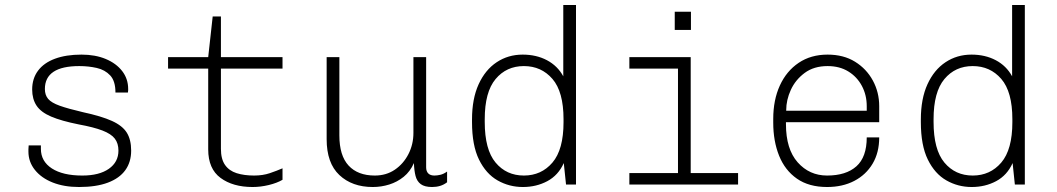

<svg xmlns="http://www.w3.org/2000/svg" viewBox="-20 -740 4240 770"><path d="M297 10Q237 10 191.5 -8Q146 -26 120 -58.5Q94 -91 94 -132Q94 -134 94 -141.5Q94 -149 95 -157H144V-143Q144 -93 188 -64.5Q232 -36 310 -36Q378 -36 416.5 -63Q455 -90 455 -136Q455 -165 440.5 -184Q426 -203 391 -216.5Q356 -230 296 -241Q226 -255 185 -272.5Q144 -290 126.5 -316.5Q109 -343 109 -381Q109 -425 132.5 -456.5Q156 -488 200.5 -504.5Q245 -521 307 -521Q362 -521 404 -503.5Q446 -486 470 -455Q494 -424 494 -383Q494 -381 494 -378Q494 -375 493 -369H443Q443 -415 422 -437.5Q401 -460 368 -467.5Q335 -475 298 -475Q160 -475 160 -383Q160 -359 173 -343.5Q186 -328 219.5 -316Q253 -304 313 -290Q387 -274 429 -255Q471 -236 488.5 -208Q506 -180 506 -136Q506 -90 482.5 -57.5Q459 -25 412.5 -7.5Q366 10 297 10Z M993 10Q914 10 864.5 -26.5Q815 -63 815 -141V-465H654V-511H815L833 -674H866V-511H1113V-465H866V-143Q866 -102 882.5 -78.5Q899 -55 929 -45.5Q959 -36 999 -36Q1034 -36 1062 -45.5Q1090 -55 1113 -65V-19Q1091 -6 1058 2Q1025 10 993 10Z M1475 10Q1392 10 1341 -38Q1290 -86 1290 -182V-511H1341V-197Q1341 -116 1378 -76Q1415 -36 1483 -36Q1529 -36 1563.5 -59.5Q1598 -83 1618 -122Q1638 -161 1638 -207V-511H1689V-69Q1689 -53 1697.5 -44.5Q1706 -36 1722 -36Q1733 -36 1746 -39Q1759 -42 1773 -52V-9Q1760 1 1745 5.5Q1730 10 1713 10Q1683 10 1667.5 -1.5Q1652 -13 1646.5 -34.5Q1641 -56 1640 -86Q1625 -52 1599 -31Q1573 -10 1541 0Q1509 10 1475 10Z M2077 10Q2022 10 1975.5 -16.5Q1929 -43 1901 -100Q1873 -157 1873 -250V-261Q1873 -344 1899.5 -402Q1926 -460 1972 -490.5Q2018 -521 2076 -521Q2131 -521 2173.5 -498.5Q2216 -476 2239 -434V-720H2290V0H2250L2241 -86Q2219 -37 2175 -13.5Q2131 10 2077 10ZM2081 -36Q2151 -36 2195.5 -88Q2240 -140 2240 -250V-262Q2240 -372 2195.5 -423.5Q2151 -475 2081 -475Q2011 -475 1967.5 -423Q1924 -371 1924 -262V-251Q1924 -140 1967.5 -88Q2011 -36 2081 -36Z M2699 0V-465H2504V-511H2750V0ZM2504 0V-46H2940V0ZM2686 -620V-693H2751V-620Z M3297 10Q3224 10 3176 -23.5Q3128 -57 3104.5 -115.5Q3081 -174 3081 -248V-263Q3081 -339 3107.5 -397Q3134 -455 3183 -488Q3232 -521 3299 -521Q3363 -521 3409 -492.5Q3455 -464 3480.5 -417Q3506 -370 3506 -314V-250H3132V-242Q3132 -142 3179 -89Q3226 -36 3297 -36Q3373 -36 3414.5 -73Q3456 -110 3456 -189H3506Q3506 -128 3479.5 -83.5Q3453 -39 3406 -14.5Q3359 10 3297 10ZM3133 -296H3456V-314Q3456 -359 3436.5 -395.5Q3417 -432 3382 -453.5Q3347 -475 3299 -475Q3244 -475 3207 -447.5Q3170 -420 3151.5 -379.5Q3133 -339 3133 -298Z M3877 10Q3822 10 3775.5 -16.5Q3729 -43 3701 -100Q3673 -157 3673 -250V-261Q3673 -344 3699.5 -402Q3726 -460 3772 -490.5Q3818 -521 3876 -521Q3931 -521 3973.5 -498.5Q4016 -476 4039 -434V-720H4090V0H4050L4041 -86Q4019 -37 3975 -13.5Q3931 10 3877 10ZM3881 -36Q3951 -36 3995.5 -88Q4040 -140 4040 -250V-262Q4040 -372 3995.5 -423.5Q3951 -475 3881 -475Q3811 -475 3767.5 -423Q3724 -371 3724 -262V-251Q3724 -140 3767.5 -88Q3811 -36 3881 -36Z"/></svg>

Font: Chivo Mono Thin
Style: Regular
Weight: 250
Designer: Hector Gatti
Foundry: Omnibus-Type
Version: Version 1.008